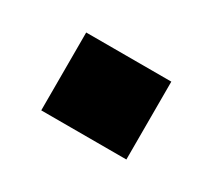

<svg xmlns="http://www.w3.org/2000/svg" viewBox="-44 -185 279 252"><g transform="rotate(30 95.5 -59.0)"><path d="M31 -118H160V0H31Z"/></g></svg>

Font: Kanit SemiBold
Style: Regular
Weight: 600
Designer: Katatrad Team
Foundry: CadsonDemak
Version: Version 1.030